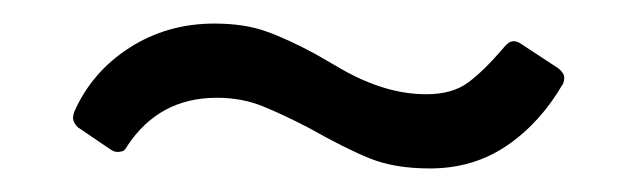

<svg xmlns="http://www.w3.org/2000/svg" viewBox="-20 -374 541 163"><path d="M345 -231Q315 -231 294 -239.5Q273 -248 243 -265Q220 -277 202.5 -284Q185 -291 164 -291Q115 -291 88 -250Q86 -246 83.5 -245.5Q81 -245 80 -245Q77 -245 74 -247L46 -266Q42 -270 42 -274Q42 -276 43 -279Q58 -313 90 -333.5Q122 -354 162 -354Q187 -354 205.5 -347.5Q224 -341 248 -328Q253 -325 270.5 -315Q288 -305 306 -299.5Q324 -294 342 -294Q364 -294 377.5 -304Q391 -314 408 -334Q412 -339 416 -339Q419 -339 422 -337L454 -316Q459 -312 459 -308Q459 -305 458 -303Q439 -270 410.5 -250.5Q382 -231 345 -231Z"/></svg>

Font: LinhAnh
Style: Regular
Weight: 400
Designer: Jeremy Tribby
Foundry: Tribby Type
Version: Version 1.408